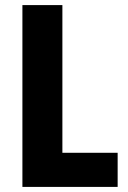

<svg xmlns="http://www.w3.org/2000/svg" viewBox="-20 -734 502 754"><path d="M68 0V-714H225V-134H442V0Z"/></svg>

Font: Noto Sans Hebrew Condensed ExtraBold
Style: Regular
Weight: 800
Width: 3
Designer: Monotype Design Team
Foundry: Monotype Imaging Inc.
Version: Version 2.004; ttfautohint (v1.8.4.7-5d5b)